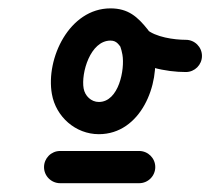

<svg xmlns="http://www.w3.org/2000/svg" viewBox="-20 -560 490 447"><path d="M82.5 -170.9C82.5 -150.2 99.4 -133.5 120.1 -133.5C181.4 -133.6 242.6 -133.7 303.9 -133.5C324.6 -133.4 341.4 -150.2 341.5 -170.9C341.6 -191.6 324.8 -208.4 304.1 -208.5C304.1 -208.5 304.1 -208.5 304.1 -208.5C242.7 -208.7 181.3 -208.6 119.9 -208.5C99.2 -208.5 82.5 -191.6 82.5 -170.9ZM318.2 -438.4C334.3 -451.3 337 -474.9 324.1 -491.1C300.2 -521 278.5 -540.5 237.2 -540.5C141.3 -540.5 86.2 -423.8 100.8 -341.1C110.1 -288.1 155.9 -247.6 210.1 -247.6C307.6 -247.6 353.4 -363.4 338.9 -445.8C337 -456.4 334.3 -466.8 330.7 -476.9C324.5 -494.6 302.4 -490.9 285.3 -479.5C268.3 -468.1 256.3 -449.2 270.2 -436.6C305.9 -404.5 366.4 -392.3 412.7 -392.3C433.4 -392.3 450.2 -409.1 450.2 -429.8C450.2 -450.5 433.4 -467.3 412.7 -467.3C412.7 -467.3 412.7 -467.3 412.7 -467.3C386 -467.3 341.4 -473.4 320.5 -492.3C306.5 -504.9 288.2 -503.7 275 -494.9C261.9 -486.1 253.7 -469.8 260 -452C262.2 -445.8 263.8 -439.3 265 -432.8C271 -398.7 256.7 -322.6 210.1 -322.6C192.2 -322.6 177.7 -336.8 174.7 -354.1C168.4 -389.8 190.2 -465.5 237.2 -465.5C252.7 -465.5 257 -454.9 265.5 -444.3C278.4 -428.2 302 -425.5 318.2 -438.4Z"/></svg>

Font: FRB American Cursive Extrabold
Style: Bold Italic
Weight: 800
Italic angle: -25°
Version: Version 2.0;Modular Font Editor K font №1